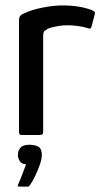

<svg xmlns="http://www.w3.org/2000/svg" viewBox="-20 -497 370 707"><path d="M210 -477Q275 -477 320 -459Q326 -456 328.5 -453Q331 -450 329 -445L317 -399Q315 -393 312.5 -392Q310 -391 304 -393Q286 -399 265 -401.5Q244 -404 228 -404Q212 -404 197 -401.5Q182 -399 170.5 -396Q159 -393 154 -390Q149 -387 144 -383Q139 -379 139 -365V-14Q139 -5 136 -2.5Q133 0 127 0H59Q56 0 53 -2Q50 -4 50 -12V-418Q50 -433 54 -438Q58 -443 67 -447Q96 -461 136.5 -469Q177 -477 210 -477ZM134 73Q134 89 126.5 110Q119 131 109.5 151Q100 171 90 185Q87 190 83 190Q76 190 66.5 190Q57 190 49 190Q45 189 45 187.5Q45 186 48 179Q54 167 62 145Q70 123 76 108Q59 107 52.5 96Q46 85 46 74Q46 57 55.5 46.5Q65 36 89 36Q109 36 121.5 43.5Q134 51 134 73Z"/></svg>

Font: Glory Thin Medium
Style: Regular
Weight: 500
Version: Version 1.011